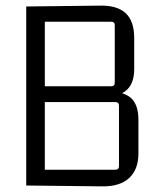

<svg xmlns="http://www.w3.org/2000/svg" viewBox="-20 -658 576 681"><path d="M471 -114Q471 -57 438 -26.5Q405 4 342 3L73 0V-635L331 -638Q394 -640 425 -612Q456 -584 456 -523V-413Q456 -357 423 -333.5Q390 -310 327 -310L343 -336Q408 -337 439.5 -314.5Q471 -292 471 -232ZM139 -310V-42L125 -56H389Q402 -56 402 -69V-283Q402 -296 389 -296H127ZM139 -596V-337L127 -352H374Q387 -352 387 -364V-569Q387 -581 374 -581H127Z"/></svg>

Font: Gemunu Libre ExtraLight Light
Style: Regular
Weight: 300
Version: Version 1.100